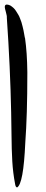

<svg xmlns="http://www.w3.org/2000/svg" viewBox="-20 -820 201 843"><path d="M100 -504Q100 -499 100 -496Q100 -315 91 -193Q83 -12 55 3Q48 2 46 -14Q37 -61 34 -111Q31 -161 30.5 -230.5Q30 -300 29 -327Q25 -524 10 -742Q11 -749 6 -766.5Q1 -784 1 -789Q1 -800 10 -800Q16 -800 25 -796Q33 -791 39.5 -785Q46 -779 51 -770.5Q56 -762 60 -756Q64 -750 68 -739Q72 -728 74 -723Q76 -718 79 -704.5Q82 -691 83 -687.5Q84 -684 86.5 -668.5Q89 -653 90 -652Q99 -589 100 -504Z"/></svg>

Font: EptKazoo
Style: Medium
Weight: 500
Version: Version 001.000